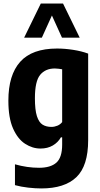

<svg xmlns="http://www.w3.org/2000/svg" viewBox="-20 -828 564 1078"><path d="M212 230Q178.5 230 138.5 225.5Q98.5 221 64 211.5V94.5Q132.5 114 199.5 114Q264 114 296.5 85.2Q329 56.5 329 -16.5V-57H322Q305.5 -28 276.2 -11Q247 6 207.5 6Q162 6 120.8 -20.8Q79.5 -47.5 53.2 -106.8Q27 -166 27 -263Q27 -407 93.5 -481.2Q160 -555.5 300.5 -555.5Q343.5 -555.5 390.5 -548.2Q437.5 -541 475 -527V-41.5Q475 103.5 408.8 166.8Q342.5 230 212 230ZM268.5 -115.5Q285.5 -115.5 302 -122.2Q318.5 -129 329 -142.5V-439Q320.5 -440.5 309.2 -442Q298 -443.5 288 -443.5Q235 -443.5 205.5 -407.8Q176 -372 176 -276.5Q176 -211 187.2 -176Q198.5 -141 219 -128.2Q239.5 -115.5 268.5 -115.5ZM115.5 -616.5 209 -808H334L427.5 -616.5H328L271.5 -741L215 -616.5Z"/></svg>

Font: Encode Sans Cnd
Style: Bold
Weight: 700
Width: 3
Designer: Multiple Designers
Foundry: Impallari Type
Version: Version 3.002; ttfautohint (v1.8.3) -l 8 -r 50 -G 200 -x 14 